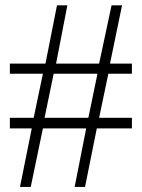

<svg xmlns="http://www.w3.org/2000/svg" viewBox="-20 -698 540 732"><path d="M184.6 -417 149.9 -249H316.9L351.6 -417ZM349.1 -208.5 304.2 14.6H264.6L308.6 -208.5H143.6L97.2 14.6H56.2L101.1 -208.5H17.6V-249H108.4L143.6 -417H17.6V-455.6H153.3L197.3 -677.7H236.8L193.8 -455.6H357.9L405.3 -677.7H445.3L399.4 -455.6H482.9V-417H393.1L357.9 -249H482.9V-208.5Z"/></svg>

Font: Doulos SIL Cyr
Style: Regular
Weight: 400
Designer: Walt Agee, Victor Gaultney, Peter Martin, Debbi Hosken, Becca Hirsbrunner
Foundry: SIL International
Version: Version 5.000